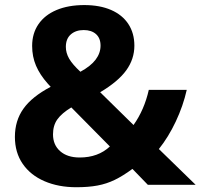

<svg xmlns="http://www.w3.org/2000/svg" viewBox="-20 -744 808 773"><path d="M40 -192.9Q40 -258.3 74.5 -306.6Q108.9 -355 184.1 -394.5L172.4 -407.2Q140.6 -442.9 125 -479.5Q109.4 -516.1 109.4 -559.1Q109.4 -609.4 134.8 -646.5Q160.2 -683.6 207.5 -703.6Q254.9 -723.6 319.3 -723.6Q381.8 -723.6 427.2 -703.9Q472.7 -684.1 496.8 -647.2Q521 -610.4 521 -560.1Q521 -506.3 488.5 -461.2Q456.1 -416 383.3 -372.6L517.6 -240.7Q561 -301.8 579.1 -382.3H731.9Q717.3 -317.4 687.5 -254.4Q657.7 -191.4 619.6 -144L767.6 0H575.2L513.2 -64Q474.6 -35.6 441.9 -19.8Q409.2 -3.9 372.8 2.9Q336.4 9.8 287.1 9.8Q215.3 9.8 159.2 -14.4Q103 -38.6 71.5 -84.2Q40 -129.9 40 -192.9ZM422.4 -154.3 267.1 -311.5Q228.5 -288.1 210.9 -263.4Q193.4 -238.8 193.4 -203.1Q193.4 -160.6 222.2 -135.3Q251 -109.9 300.8 -109.9Q375 -109.9 422.4 -154.3ZM384.8 -560.5Q384.8 -590.3 366.5 -606.7Q348.1 -623 316.9 -623Q285.2 -623 265.1 -605.5Q245.1 -587.9 245.1 -555.2Q245.1 -530.8 258.5 -507.6Q272 -484.4 303.7 -455.1Q345.7 -478 365.2 -504.2Q384.8 -530.3 384.8 -560.5Z"/></svg>

Font: Viking Open Sans
Style: Bold
Weight: 700
Foundry: Ascender Corporation
Version: Version 2.001